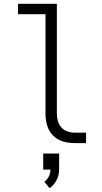

<svg xmlns="http://www.w3.org/2000/svg" viewBox="-20 -755 540 1013"><path d="M374 0Q354 0 333 -3.5Q312 -7 293.5 -16Q275 -25 260 -40Q245 -55 236 -74Q227 -93 223.5 -113.5Q220 -134 220 -155V-680H75V-735H280V-155Q280 -135 285.5 -116Q291 -97 304 -82.5Q317 -68 336 -61.5Q355 -55 374 -55H434V0ZM242 238 214 204Q229 193 237.5 176Q246 159 246 140H208V55H292V140Q292 169 278.5 195Q265 221 242 238Z"/></svg>

Font: Iosevka SS04 Light
Style: Regular
Weight: 300
Monospace: yes
Designer: Belleve Invis
Foundry: Belleve Invis
Version: Version 19.0.0; ttfautohint (v1.8.4)